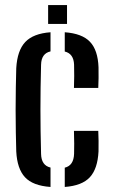

<svg xmlns="http://www.w3.org/2000/svg" viewBox="-20 -735 450 762"><path d="M44.5 -134Q43.5 -167 42.8 -209.8Q42 -252.5 42 -298.8Q42 -345 42.8 -388.2Q43.5 -431.5 44.5 -464.5Q48.5 -534.5 80.2 -568.2Q112 -602 180.5 -607V-531Q144 -523 143 -478Q140.5 -385.5 140.5 -301.2Q140.5 -217 143 -124Q144 -78.5 180.5 -70V7Q110 2 79 -31.8Q48 -65.5 44.5 -134ZM273.5 -386Q274.5 -407.5 274.5 -433.2Q274.5 -459 274 -478Q272.5 -522 237 -530.5V-607Q306 -602 337.2 -569Q368.5 -536 371 -468Q371.5 -448.5 371.2 -425Q371 -401.5 370 -386ZM237 7V-69.5Q272.5 -78 274 -124.5Q274.5 -144 274.5 -165Q274.5 -186 273.5 -215.5H370Q371 -200.5 371.2 -176Q371.5 -151.5 371 -134Q367.5 -65 336.5 -31.5Q305.5 2 237 7ZM171 -640V-715H246V-640Z"/></svg>

Font: Big Shoulders Stencil Text SemiBold
Style: Regular
Weight: 600
Designer: Patric King
Foundry: XO Type Co
Version: Version 1.000